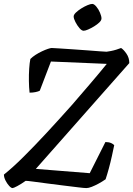

<svg xmlns="http://www.w3.org/2000/svg" viewBox="-25 -960 680 980"><path d="M39 0Q32 0 21.5 -11.5Q11 -23 3 -39Q-5 -55 -5 -69Q38 -103 94 -158.5Q150 -214 213.5 -282.5Q277 -351 342 -424Q387 -476 434.5 -531.5Q482 -587 520 -634L235 -646L178 -497Q171 -493 156.5 -490Q142 -487 126 -487Q123 -513 122.5 -546Q122 -579 124 -609.5Q126 -640 130 -659Q141 -670 156.5 -680Q172 -690 189 -698Q206 -706 219.5 -710.5Q233 -715 239 -715Q246 -715 275 -713Q304 -711 343.5 -708.5Q383 -706 421 -703Q459 -700 486.5 -698Q514 -696 519 -696Q527 -697 540.5 -699.5Q554 -702 568.5 -706.5Q583 -711 593 -715Q606 -707 620.5 -686Q635 -665 635 -638L158 -98L433 -76L513 -235Q530 -235 541.5 -230Q553 -225 558 -219Q553 -195 546 -163Q539 -131 530.5 -100Q522 -69 514 -45Q497 -33 478.5 -23Q460 -13 443.5 -6.5Q427 0 416 0Q405 0 373 -4Q341 -8 299.5 -13Q258 -18 216.5 -23.5Q175 -29 145 -33Q115 -37 106 -37Q82 -20 63 -10Q44 0 39 0ZM402 -803Q392 -803 380.5 -816.5Q369 -830 360 -847.5Q351 -865 351 -876Q351 -885 362.5 -896Q374 -907 390 -917Q406 -927 421.5 -933.5Q437 -940 446 -940Q455 -940 466.5 -926.5Q478 -913 485.5 -895Q493 -877 493 -866Q493 -856 482 -845.5Q471 -835 455.5 -825.5Q440 -816 425 -809.5Q410 -803 402 -803Z"/></svg>

Font: Texturina Medium 12pt
Style: Italic
Weight: 400
Italic angle: -11°
Version: Version 1.002